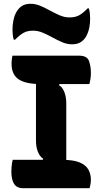

<svg xmlns="http://www.w3.org/2000/svg" viewBox="-20 -994 540 1014"><path d="M330 -122H198L208 -156Q190 -167 180 -192.5Q170 -218 170 -252Q170 -293 170 -333.5Q170 -374 170 -415Q170 -456 170 -496.5Q170 -537 170 -578H302L292 -544Q310 -533 320 -507.5Q330 -482 330 -448Q330 -407 330 -366.5Q330 -326 330 -285Q330 -244 330 -203.5Q330 -163 330 -122ZM453 0H102Q85 0 73 -6Q61 -12 54 -23.5Q47 -35 43.5 -51Q40 -67 40 -88Q40 -100 41 -111Q42 -122 43.5 -132.5Q45 -143 47 -150H307Q368 -150 401 -136Q434 -122 447 -98Q460 -74 460 -45Q460 -37 459 -29.5Q458 -22 456.5 -14.5Q455 -7 453 0ZM46 -700H398Q439 -700 449.5 -673Q460 -646 460 -608Q460 -601 459.5 -594Q459 -587 458 -579.5Q457 -572 455.5 -565Q454 -558 452 -550H195Q116 -550 78.5 -575Q41 -600 41 -658Q41 -664 41.5 -670Q42 -676 42.5 -681.5Q43 -687 44 -692Q45 -697 46 -700ZM347 -902Q377 -902 397.5 -913Q418 -924 443 -950H449Q453 -939 454.5 -924Q456 -909 456 -898Q456 -870 452 -850Q448 -830 443 -819Q433 -792 413 -776Q393 -760 361 -760Q334 -760 308.5 -771Q283 -782 257.5 -796Q232 -810 206.5 -821Q181 -832 155 -832Q125 -832 105 -821Q85 -810 59 -784H53Q49 -795 47.5 -810Q46 -825 46 -836Q46 -865 50.5 -885Q55 -905 59 -915Q70 -942 89.5 -958Q109 -974 141 -974Q168 -974 193.5 -963Q219 -952 244.5 -938Q270 -924 295.5 -913Q321 -902 347 -902Z"/></svg>

Font: Recursive Casual ExtraBold
Style: Regular
Weight: 800
Version: Version 1.047